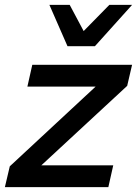

<svg xmlns="http://www.w3.org/2000/svg" viewBox="-31 -765 560 785"><path d="M-11 0 9 -85 360 -411H81L101 -500H509L489 -414L138 -89H432L412 0ZM245 -576 171 -745H254L311 -638L416 -745H509L357 -576Z"/></svg>

Font: Prodigy Sans Medium
Style: Italic
Weight: 500
Italic angle: -13°
Designer: Wei Huang
Foundry: Wei Huang
Version: Version 1.003; ttfautohint (v1.8.3)